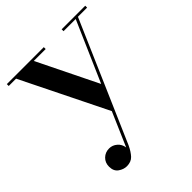

<svg xmlns="http://www.w3.org/2000/svg" viewBox="-200 -584 970 970"><g transform="rotate(-45 285.0 -99.0)"><path d="M273 -446.5H188L346.5 -123.5L487.5 -446.5H400.5V-460H569V-446.5H503.5L225 194Q210.5 225 193 243.8Q175.5 262.5 144.5 262.5Q122 262.5 100.5 247.5Q79 232.5 79 200Q79 171.5 98 153.2Q117 135 144.5 135Q168 135 186.8 151Q205.5 167 209 192.5L287.5 11.5L61.5 -446.5H9V-460H273Z"/></g></svg>

Font: Bodoni* 16 Medium
Style: Regular
Weight: 500
Version: Version 2.2